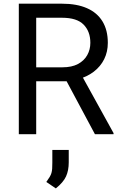

<svg xmlns="http://www.w3.org/2000/svg" viewBox="-20 -731 656 1046"><path d="M317.9 -710.9Q397.9 -710.9 453.6 -686.5Q509.3 -662.1 538.3 -614.5Q567.4 -566.9 567.4 -497.6Q567.4 -448.7 547.6 -408.7Q527.8 -368.7 490.7 -340.3Q453.6 -312 402.3 -298.3L376 -288.1H155.3V-364.3H320.3Q371.1 -364.3 404.8 -382.3Q438.5 -400.4 455.3 -430.7Q472.2 -460.9 472.2 -497.6Q472.2 -559.6 435.5 -596.9Q398.9 -634.3 317.9 -634.3H177.2V0H82.5V-710.9ZM324.7 -322.3H423.8L598.6 -5.9V0H497.1ZM354.5 153.3Q354.5 197.8 339.8 230Q325.2 262.2 284.2 295.4L232.4 260.3Q244.1 244.1 250.7 232.9Q257.3 221.7 260.3 211.4Q263.2 201.2 264.2 188Q265.1 174.8 265.1 154.8V85.9H354.5Z"/></svg>

Font: Heebo
Style: Regular
Weight: 400
Designer: Oded Ezer
Foundry: Ezer Type House
Version: Version 3.100